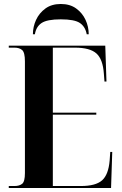

<svg xmlns="http://www.w3.org/2000/svg" viewBox="-20 -943 610 963"><path d="M24 0V-10H53Q77 -10 91 -21Q105 -32 105 -75V-635Q105 -680 91 -692Q77 -704 53 -704H24V-714H508L514 -534H504L501 -573Q496 -646 463.5 -675Q431 -704 356 -704H245V-378H463V-368H245V-10H386Q460 -10 492 -38.5Q524 -67 530 -138L533 -181H543L537 0ZM145 -771Q145 -809 161 -843.5Q177 -878 208 -900.5Q239 -923 285 -923Q331 -923 362 -900.5Q393 -878 409 -843.5Q425 -809 425 -771H415Q408 -809 381 -827.5Q354 -846 285 -846Q216 -846 188.5 -827.5Q161 -809 155 -771Z"/></svg>

Font: Noto Serif Display Condensed
Style: Bold
Weight: 700
Width: 3
Designer: Monotype Design Team
Foundry: Monotype Imaging Inc.
Version: Version 2.009